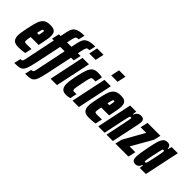

<svg xmlns="http://www.w3.org/2000/svg" viewBox="33 -1584 2625 2625"><g transform="rotate(45 1345.0 -272.0)"><path d="M4 -105Q4 -131 9.5 -165.5Q15 -200 26 -254Q48 -363 67 -415Q86 -467 120.5 -492.5Q155 -518 220 -518Q282 -518 307 -494Q332 -470 332 -417Q332 -390 326.5 -357Q321 -324 307 -254L298 -211H145Q139 -182 135.5 -161Q132 -140 132 -127Q132 -110 141.5 -105.5Q151 -101 173 -101L268 -102L246 -3Q189 8 124 8Q57 8 30.5 -20Q4 -48 4 -105ZM202 -312 205 -326Q215 -375 215 -388Q215 -396 212 -399Q209 -402 202 -402Q195 -402 190 -397Q185 -392 179.5 -373Q174 -354 165 -312Z M767 -559 757 -510H810L786 -401H734L657 -35Q633 80 613 126Q593 172 559 185.5Q525 199 445 199L467 102Q486 102 495 97Q504 92 508 82.5Q512 73 516 53L610 -401H525L448 -35Q424 80 404 126Q384 172 350 185.5Q316 199 236 199L258 102Q277 102 286 97Q295 92 299 82.5Q303 73 307 53L401 -401H366L391 -510H424L442 -598Q453 -651 470.5 -680.5Q488 -710 530 -726.5Q572 -743 652 -743L631 -652Q605 -652 594 -647Q583 -642 575.5 -623.5Q568 -605 558 -559L548 -510H633L651 -598Q662 -651 679.5 -680.5Q697 -710 739 -726.5Q781 -743 861 -743L840 -652Q814 -652 803 -647Q792 -642 784.5 -623.5Q777 -605 767 -559ZM870 -618 896 -743H1020L993 -618ZM740 0 847 -510H971L863 0Z M942 -112Q942 -157 962 -255Q984 -363 1005 -418.5Q1026 -474 1057 -496Q1088 -518 1139 -518Q1192 -518 1223 -509L1200 -407Q1185 -409 1163 -409Q1141 -409 1131 -402Q1121 -395 1112 -364Q1103 -333 1088 -255L1078 -203Q1067 -148 1067 -130Q1067 -111 1073.5 -106Q1080 -101 1097 -101Q1123 -101 1139 -102L1118 -3Q1077 8 1044 8Q990 8 966 -20.5Q942 -49 942 -112Z M1294 -618 1320 -743H1444L1417 -618ZM1164 0 1271 -510H1395L1287 0Z M1366 -105Q1366 -131 1371.5 -165.5Q1377 -200 1388 -254Q1410 -363 1429 -415Q1448 -467 1482.5 -492.5Q1517 -518 1582 -518Q1644 -518 1669 -494Q1694 -470 1694 -417Q1694 -390 1688.5 -357Q1683 -324 1669 -254L1660 -211H1507Q1501 -182 1497.5 -161Q1494 -140 1494 -127Q1494 -110 1503.5 -105.5Q1513 -101 1535 -101L1630 -102L1608 -3Q1551 8 1486 8Q1419 8 1392.5 -20Q1366 -48 1366 -105ZM1564 -312 1567 -326Q1577 -375 1577 -388Q1577 -396 1574 -399Q1571 -402 1564 -402Q1557 -402 1552 -397Q1547 -392 1541.5 -373Q1536 -354 1527 -312Z M1768 -510H1886L1878 -453H1886Q1911 -518 1971 -518Q2006 -518 2021 -503.5Q2036 -489 2036 -455Q2036 -434 2023 -374L1944 0H1821L1880 -282Q1899 -373 1900 -394Q1900 -401 1896.5 -403Q1893 -405 1885 -405Q1877 -405 1872.5 -397Q1868 -389 1858.5 -350Q1849 -311 1835 -244L1784 0H1661Z M1993 0 2017 -99 2187 -401H2079L2104 -510H2353L2330 -411L2158 -109H2269L2245 0Z M2320 -72Q2320 -101 2326 -143Q2332 -185 2346 -256Q2366 -361 2382 -414.5Q2398 -468 2421 -493Q2444 -518 2481 -518Q2517 -518 2532 -502.5Q2547 -487 2547 -458H2556L2571 -510H2690L2582 0H2464L2470 -56H2461Q2452 -24 2432 -8Q2412 8 2389 8Q2353 8 2336.5 -9.5Q2320 -27 2320 -72ZM2486 -137Q2495 -173 2515 -269.5Q2535 -366 2535 -389Q2535 -399 2531.5 -401Q2528 -403 2521 -403Q2512 -403 2507.5 -395.5Q2503 -388 2494.5 -352Q2486 -316 2473 -255Q2449 -144 2449 -119Q2449 -111 2451.5 -109Q2454 -107 2461 -107Q2470 -107 2475.5 -112.5Q2481 -118 2486 -137Z"/></g></svg>

Font: Saira Ultra Condensed Black
Style: Italic
Weight: 900
Width: 1
Italic angle: -12°
Designer: Hector Gatti with collaboration of the Omnibus-Type team
Foundry: Omnibus-Type
Version: Version 1.001; ttfautohint (v1.8)